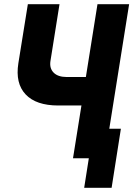

<svg xmlns="http://www.w3.org/2000/svg" viewBox="-20 -750 640 910"><path d="M326 0 366 -250H256Q151 -250 101.5 -302.5Q52 -355 67 -450L112 -730H262L219 -460Q214 -426 234.5 -405.5Q255 -385 296 -385H387L442 -730H592L498 -140H553L509 140H379L401 0Z"/></svg>

Font: JetBrains Mono ExtraBold
Style: Italic
Weight: 800
Italic angle: -9°
Monospace: yes
Designer: Philipp Nurullin, Konstantin Bulenkov
Foundry: JetBrains
Version: Version 2.305; ttfautohint (v1.8.4.7-5d5b)